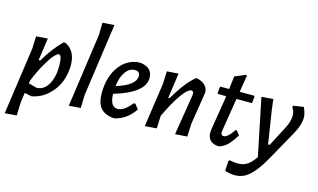

<svg xmlns="http://www.w3.org/2000/svg" viewBox="-101 -1012 2512 1515"><g transform="rotate(15 1154.5 -254.5)"><path d="M189 -465 163 -282H176Q238 -390 317 -468H333Q419 -426 419 -307Q419 -237 394 -172.5Q369 -108 313.5 -57Q258 -6 183 8H178L124 -4L113 75L109 185L13 192L91 -357L95 -458ZM305 -368Q293 -368 268 -340.5Q243 -313 207 -250Q171 -187 139 -107L136 -85L202 -67Q262 -67 297 -127Q332 -187 332 -279Q332 -368 305 -368Z M669 -704 585 -111 582 -3 486 4 571 -596 573 -697Z M1020 -108Q956 -14 859 7H846Q776 -1 743.5 -41.5Q711 -82 711 -162Q712 -295 775 -380Q838 -465 940 -470L950 -469Q1045 -455 1045 -372Q1045 -250 799 -177Q802 -71 864 -71Q915 -71 977 -148L990 -147ZM918 -403Q873 -403 842 -359.5Q811 -316 802 -241Q959 -289 959 -365Q959 -403 918 -403Z M1107 4 1159 -357 1163 -458 1257 -465 1228 -259H1238Q1322 -403 1399 -466H1410Q1449 -458 1474 -434.5Q1499 -411 1498 -376L1497 -363L1457 -110L1452 -3L1354 4L1407 -326L1408 -337Q1408 -363 1390 -363Q1362 -363 1314.5 -297.5Q1267 -232 1207 -107L1203 -3Z M1713 7Q1668 7 1643 -16.5Q1618 -40 1619 -83L1621 -108L1662 -359L1666 -390H1600L1594 -397L1600 -451H1674L1687 -557L1775 -594L1782 -587L1760 -451H1876L1883 -443L1877 -390H1750L1707 -122L1705 -106Q1705 -80 1728 -80Q1760 -80 1807 -151H1817L1844 -118Q1809 -60 1779.5 -31.5Q1750 -3 1713 7Z M2031 -465 2041 -383 2084 -108H2097L2181 -269Q2213 -327 2213 -378Q2213 -412 2192 -443L2196 -454L2280 -467Q2302 -419 2302 -386Q2302 -325 2261 -252L2127 -12Q2049 129 1980 171Q1911 213 1811 181L1815 99L1824 91Q1897 108 1943.5 90.5Q1990 73 2032 10L1936 -457Z"/></g></svg>

Font: Alegreya Sans Medium
Style: Italic
Weight: 500
Italic angle: -7°
Designer: Juan Pablo del Peral
Foundry: Huerta Tipografica
Version: Version 2.007